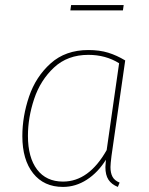

<svg xmlns="http://www.w3.org/2000/svg" viewBox="-20 -726 588 756"><path d="M473 -488 419 -112Q415 -80 415 -68Q415 -45 423 -30Q431 -15 451 -7L444 10Q419 0 407 -18.5Q395 -37 395 -68Q395 -75 397 -97Q366 -47 322 -18.5Q278 10 228 10Q153 10 110.5 -43.5Q68 -97 68 -190Q68 -268 94.5 -346Q121 -424 179.5 -476.5Q238 -529 328 -529Q372 -529 406 -518.5Q440 -508 473 -488ZM90 -191Q90 -106 126 -58.5Q162 -11 228 -11Q330 -11 400 -135L449 -477Q396 -510 328 -510Q246 -510 192.5 -460Q139 -410 114.5 -336.5Q90 -263 90 -191ZM257 -685 260 -706H467L464 -685Z"/></svg>

Font: FiraGO Thin
Style: Italic
Weight: 100
Italic angle: -8°
Designer: bBox Type GmbH
Foundry: bBox Type GmbH
Version: Version 1.001